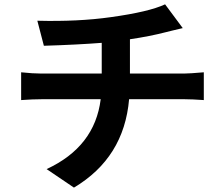

<svg xmlns="http://www.w3.org/2000/svg" viewBox="-20 -814 1040 891"><path d="M583 -472.7H835Q858.4 -472.7 925.8 -478.5V-349.6Q871.1 -353.5 837.9 -353.5H579.1Q555.7 -82 323.2 56.6L196.3 -29.3Q419.9 -132.8 447.3 -353.5H171.9Q130.9 -353.5 78.1 -349.6V-478.5Q132.8 -472.7 169.9 -472.7H452.1V-615.2Q339.8 -606.4 183.6 -601.6L153.3 -717.8Q342.8 -712.9 494.1 -734.4Q670.9 -758.8 746.1 -793.9L828.1 -683.6Q807.6 -678.7 780.8 -672.4Q753.9 -666 751 -665Q675.8 -645.5 583 -631.8Z"/></svg>

Font: GenEi Gothic M Regular
Style: Bold
Weight: 700
Designer: o_tamon (Modified); [Source Han Sans]
Ryoko NISHIZUKA  (kana & ideographs); Paul D. Hunt (Latin, Greek & Cyrillic); Wenl
Version: Version 1.1a;Original Version 1.004